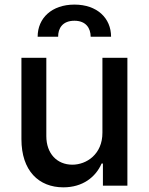

<svg xmlns="http://www.w3.org/2000/svg" viewBox="-20 -792 634 819"><path d="M416.9 -226.2C417.3 -133.5 348.4 -89.5 288.7 -89.5C223 -89.5 177.6 -137.1 177.6 -211.3V-545.5H71.4V-198.5C71.4 -63.2 145.6 7.1 250.4 7.1C332.4 7.1 388.1 -36.2 413.4 -94.5H419V0H523.4V-545.5H416.9ZM140.6 -635.3H228C227.6 -670.8 246.4 -703.5 297.6 -703.5C346.6 -703.5 366.5 -671.9 366.8 -635.3H453.8C453.8 -714.8 394.2 -772.4 297.6 -772.4C201 -772.4 140.6 -714.8 140.6 -635.3Z"/></svg>

Font: Magic Ui Pro Medium
Style: Regular
Weight: 500
Designer: Stefan Endress, Andreas Faust
Version: Version 1.000;FEAKit 1.0